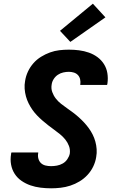

<svg xmlns="http://www.w3.org/2000/svg" viewBox="-20 -1012 640 1040"><path d="M257 8Q228 8 199.5 4.5Q171 1 145 -8Q119 -17 96.5 -32.5Q74 -48 59.5 -70.5Q45 -93 40 -120.5Q35 -148 40 -177Q40 -180 40.5 -182Q41 -184 42 -186H187Q187 -185 187 -184Q187 -183 187 -183Q184 -167 188 -152.5Q192 -138 202 -128.5Q212 -119 226.5 -115.5Q241 -112 257 -112Q272 -112 288.5 -115Q305 -118 320 -126.5Q335 -135 345 -150Q355 -165 358 -180Q361 -202 353.5 -221.5Q346 -241 333.5 -256.5Q321 -272 305 -285Q289 -298 273 -309.5Q257 -321 241 -333.5Q225 -346 210 -359Q195 -372 181 -386.5Q167 -401 155.5 -417.5Q144 -434 135 -452Q126 -470 120.5 -490Q115 -510 113.5 -531.5Q112 -553 116 -574Q120 -600 131.5 -624.5Q143 -649 161 -669.5Q179 -690 202.5 -704.5Q226 -719 251 -728Q276 -737 301.5 -740Q327 -743 353 -743Q381 -743 408.5 -739.5Q436 -736 461.5 -727Q487 -718 508 -702.5Q529 -687 543 -665Q557 -643 561.5 -616Q566 -589 562 -560Q561 -558 561 -556Q561 -554 560 -552H414Q415 -553 415 -553.5Q415 -554 415 -555Q417 -569 414 -582.5Q411 -596 402 -605.5Q393 -615 380 -619Q367 -623 353 -623Q338 -623 322.5 -619.5Q307 -616 293.5 -607Q280 -598 271 -584Q262 -570 260 -555Q256 -533 263 -513.5Q270 -494 282.5 -478Q295 -462 311 -449.5Q327 -437 343.5 -425.5Q360 -414 376 -402Q392 -390 407 -376.5Q422 -363 435.5 -348.5Q449 -334 461 -317.5Q473 -301 482 -283Q491 -265 496.5 -245Q502 -225 503.5 -204Q505 -183 501 -161Q497 -135 485 -110Q473 -85 454 -64.5Q435 -44 411 -29.5Q387 -15 361 -6.5Q335 2 308.5 5Q282 8 257 8ZM361 -785 305 -845 483 -992 551 -918Z"/></svg>

Font: Iosevka SS04 Heavy Extended
Style: Italic
Weight: 900
Width: 7
Italic angle: -9°
Monospace: yes
Designer: Belleve Invis
Foundry: Belleve Invis
Version: Version 19.0.0; ttfautohint (v1.8.4)